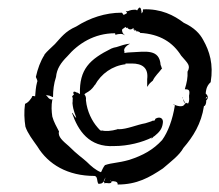

<svg xmlns="http://www.w3.org/2000/svg" viewBox="-20 -483 587 514"><path d="M47 -205C44 -184 45 -163 48 -144C54 -126 68 -108 80 -91C109 -43 161 -12 233 -12C242 -11 239 3 243 8V9C246 9 255 10 258 1C259 -1 261 -5 262 -8C262 -6 261 -3 260 0C260 1 256 1 258 4C259 4 260 7 259 7L260 8C260 7 264 7 265 7C275 9 281 6 277 2H278L279 4L281 3C280 3 279 2 278 2C285 2 296 2 295 11C347 11 380 -8 416 -32C438 -51 460 -67 471 -87C497 -117 519 -152 526 -199C530 -199 532 -207 532 -211V-214C539 -221 537 -226 530 -234C530 -234 531 -234 531 -235C531 -235 531 -252 544 -263C552 -311 541 -346 524 -376C515 -393 500 -409 472 -422C446 -442 411 -460 363 -458V-457C362 -456 363 -452 362 -451C361 -450 360 -448 359 -447C359 -454 357 -466 352 -462C351 -461 348 -457 347 -455C346 -456 344 -457 343 -457C333 -457 330 -456 322 -453C320 -453 318 -453 317 -454V-453C318 -453 319 -450 320 -449C321 -447 312 -444 311 -443C308 -447 307 -449 306 -449H305C262 -449 220 -435 184 -412C154 -399 143 -382 127 -365C118 -356 106 -346 99 -337V-336C88 -319 81 -299 76 -277C82 -264 80 -266 79 -262C76 -251 75 -237 74 -225C72 -226 70 -226 68 -226H65C67 -226 68 -225 59 -214C56 -210 50 -206 47 -205ZM103 -229C106 -228 109 -227 112 -227C115 -226 119 -224 121 -223L122 -224C122 -241 124 -259 130 -277C132 -299 143 -315 160 -332C189 -366 232 -394 288 -394C288 -393 289 -391 289 -390C289 -389 293 -392 301 -392C305 -393 311 -391 313 -389H314C311 -391 307 -396 307 -400C305 -407 313 -406 315 -411C317 -409 322 -406 320 -409V-410C327 -399 337 -407 336 -408L341 -403C348 -399 355 -397 355 -396C355 -395 355 -395 354 -395C409 -392 443 -369 465 -334C483 -313 491 -308 482 -291C483 -276 480 -261 475 -245V-244C486 -244 489 -242 486 -226V-225H487L486 -224C486 -224 488 -213 484 -207V-206C482 -206 479 -207 478 -208C476 -208 476 -203 474 -204C470 -194 451 -200 444 -204V-203C446 -202 448 -203 448 -200C442 -163 430 -130 414 -108C390 -82 363 -67 326 -55C294 -46 282 -48 261 -41C256 -35 253 -27 251 -23L250 -22C237 -27 224 -38 212 -50C200 -61 188 -68 164 -92C149 -105 134 -117 138 -131C132 -143 124 -156 120 -171C118 -185 117 -200 120 -216C121 -216 122 -217 122 -217C111 -215 108 -224 103 -229ZM175 -222C174 -217 175 -212 174 -207C176 -184 183 -175 184 -167C180 -171 176 -177 174 -181L173 -180C189 -134 218 -88 286 -92C323 -92 361 -102 387 -115C387 -114 386 -113 385 -112H386L392 -118C393 -118 394 -119 394 -119C406 -129 414 -137 416 -154C418 -167 407 -172 396 -165C394 -159 393 -160 391 -160H389C384 -157 374 -155 369 -153C346 -149 320 -137 298 -137C297 -137 295 -138 295 -138C295 -138 295 -137 295 -137C277 -132 263 -131 252 -134H251C251 -134 252 -133 252 -132C248 -134 244 -138 241 -142C227 -158 213 -184 210 -215C211 -222 209 -227 206 -230C207 -233 213 -235 217 -238C225 -243 231 -251 234 -256V-255C251 -286 281 -307 316 -311V-313H333C360 -313 378 -302 374 -271V-252L375 -251C378 -258 383 -262 389 -267C395 -280 405 -288 413 -299H414C412 -302 412 -306 410 -309C407 -352 371 -345 332 -343C326 -343 317 -342 312 -341C313 -341 314 -344 313 -345C309 -354 322 -363 328 -366H327C316 -365 304 -361 292 -357C287 -356 282 -355 278 -353C220 -324 192 -298 194 -231C192 -232 190 -234 187 -235C187 -235 187 -236 187 -236C187 -236 186 -235 186 -235L182 -237C174 -240 176 -232 178 -230C171 -225 173 -221 175 -222ZM243 9C243 9 242 9 242 9C242 9 243 9 243 9ZM335 -406 341 -403C342 -402 341 -401 342 -400ZM277 2C276 2 276 1 275 1C275 1 276 1 277 0ZM342 -402C344 -400 346 -399 347 -398L348 -399C347 -400 344 -401 342 -402ZM468 -222C469 -221 469 -220 470 -218C469 -220 470 -221 469 -222ZM470 -218C472 -215 475 -211 474 -206L473 -208C472 -211 471 -215 470 -218ZM531 -218C531 -225 535 -223 535 -223Z"/></svg>

Font: Charger Mayhem
Style: Obl
Weight: 400
Designer: Jasper
Foundry: Cannot Into Space Fonts
Version: Version 0.98